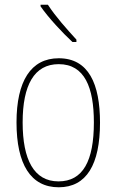

<svg xmlns="http://www.w3.org/2000/svg" viewBox="-20 -784 495 814"><path d="M183 -764H152V-757C186 -708 244 -646 287 -606H304V-616C264 -660 216 -713 183 -764ZM404 -264C404 -428 356 -537 229 -537C111 -537 50 -440 50 -265C50 -88 110 10 229 10C347 10 404 -87 404 -264ZM76 -265C76 -423 125 -512 229 -512C339 -512 378 -413 378 -265C378 -102 332 -15 228 -15C124 -15 76 -107 76 -265Z"/></svg>

Font: Noto Sans Armenian Condensed Thin
Style: Regular
Weight: 100
Width: 3
Designer: Monotype Design Team
Foundry: Monotype Imaging Inc.
Version: Version 2.008